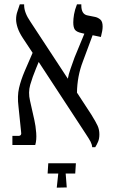

<svg xmlns="http://www.w3.org/2000/svg" viewBox="-20 -667 522 883"><path d="M37 0V-42H64Q81 -42 77 -61L65 -177Q59 -225 67.5 -262Q76 -299 94 -341L130 -424L85 -492Q68 -518 61 -539.5Q54 -561 54 -578Q54 -598 60.5 -615.5Q67 -633 71 -647H91V-643Q91 -609 120 -567L292 -305Q295 -324 304.5 -351Q314 -378 323 -403L368 -512L355 -515Q332 -520 324.5 -530.5Q317 -541 317 -564Q317 -580 320.5 -601Q324 -622 334 -647H354V-642Q354 -601 383 -596L418 -589Q431 -586 441.5 -577Q452 -568 452 -545Q452 -535 450 -524Q448 -513 444 -497L406 -505L361 -384Q335 -316 334 -241L400 -140Q421 -106 429 -88.5Q437 -71 437 -49Q437 -29 431 -15Q425 -1 418 10H404Q403 -3 396.5 -15.5Q390 -28 374 -52L158 -382L146 -353Q129 -312 119 -277Q109 -242 118 -204L138 -115Q144 -89 146.5 -56Q149 -23 142 0ZM241 196 248 131H199L202 84H329L326 131H282L287 195Z"/></svg>

Font: Noto Serif Hebrew Condensed
Style: Regular
Weight: 400
Width: 3
Designer: Monotype Design Team
Foundry: Monotype Imaging Inc.
Version: Version 2.004; ttfautohint (v1.8.4.7-5d5b)